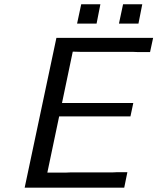

<svg xmlns="http://www.w3.org/2000/svg" viewBox="-20 -869 729 889"><path d="M94.2 0 241.2 -693.8H689L674.8 -627.9H618.2L594.2 -628.9H353L316.9 -629.9L267.1 -392.1H597.2L584 -330.1H253.9L199.2 -69.8H284.2L308.1 -70.8H502L523.9 -71.8H569.8L555.2 0ZM336.9 -759.8 356 -849.1H444.8L427.2 -759.8ZM530.8 -759.8 549.8 -849.1H638.7L621.1 -759.8Z"/></svg>

Font: CMU Sans Serif
Style: Oblique
Weight: 500
Italic angle: -12°
Version: Version 0.7.0